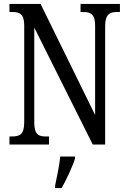

<svg xmlns="http://www.w3.org/2000/svg" viewBox="-20 -734 648 975"><path d="M28 0H229V-41H213C176 -41 154 -50 154 -113V-594L451 0H514V-601C514 -662 538 -673 574 -673H589V-714H389V-673H403C439 -673 463 -663 463 -605V-150L186 -714H28V-673H43C78 -673 103 -664 103 -605V-113C103 -50 79 -41 40 -41H28ZM260 208V221H293C317 179 348 113 361 71V61H286C281 110 269 163 260 208Z"/></svg>

Font: Noto Serif Sinhala ExtraCondensed
Style: Regular
Weight: 400
Width: 2
Designer: Jelle Bosma - Monotype Design Team
Foundry: Monotype Imaging Inc.
Version: Version 2.007